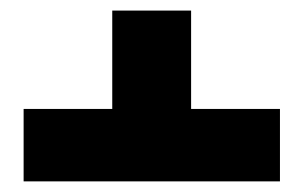

<svg xmlns="http://www.w3.org/2000/svg" viewBox="-20 -609 577 365"><path d="M193.4 -588.9H343.3V-401.9H512.2V-264.2H24.9V-401.9H193.4Z"/></svg>

Font: Heebo ExtraBold
Style: Regular
Weight: 800
Designer: Oded Ezer
Foundry: Ezer Type House
Version: Version 3.100